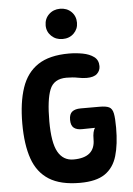

<svg xmlns="http://www.w3.org/2000/svg" viewBox="-63 -1009 738 1062"><g transform="rotate(-5 306.5 -477.5)"><path d="M338 7Q230 7 166.5 -33Q103 -73 75.5 -151.5Q48 -230 48 -347Q48 -464 75.5 -545.5Q103 -627 166.5 -669Q230 -711 338 -711Q377 -711 414.5 -704Q452 -697 476.5 -679Q501 -661 501 -627Q501 -602 483 -585Q465 -568 425 -568Q403 -568 376 -573.5Q349 -579 313 -579Q243 -579 220.5 -522.5Q198 -466 198 -347Q198 -228 227 -176.5Q256 -125 313 -125Q433 -125 433 -226Q433 -272 447 -289L377 -288Q346 -287 329.5 -300Q313 -313 313 -345Q313 -377 329.5 -390Q346 -403 377 -403H483Q518 -403 535 -394.5Q552 -386 557.5 -359.5Q563 -333 563 -280Q563 -187 544 -123Q525 -59 476.5 -26Q428 7 338 7ZM311 -794Q274 -794 249 -818Q224 -842 224 -877Q224 -914 249 -938Q274 -962 311 -962Q349 -962 373.5 -938Q398 -914 398 -877Q398 -842 373.5 -818Q349 -794 311 -794Z"/></g></svg>

Font: Madimi One
Style: Regular
Weight: 400
Designer: Taurai Valerie Mtake, Mirko Velimirovic
Foundry: TaVaTake
Version: Version 1.000; ttfautohint (v1.8.4.7-5d5b)